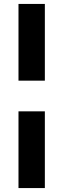

<svg xmlns="http://www.w3.org/2000/svg" viewBox="-20 -746 322 976"><path d="M74 -336V-726H208V-336ZM74 210V-180H208V210Z"/></svg>

Font: Archivo SemiExpanded Black
Style: Regular
Weight: 900
Width: 6
Designer: Hector Gatti
Foundry: Omnibus-Type
Version: Version 2.001